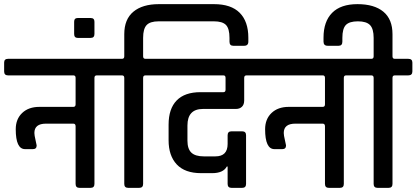

<svg xmlns="http://www.w3.org/2000/svg" viewBox="-44 -907 2011 927"><path d="M77 -187Q32 -187 32 -283Q32 -332 63 -361.5Q94 -391 146 -391H310Q321 -391 321 -403V-531Q321 -542 312 -543H-5Q-24 -543 -24 -562V-605Q-24 -623 -5 -623H489Q508 -623 508 -605V-562Q508 -543 489 -543H423Q412 -543 412 -531V-19Q412 0 393 0H340Q321 0 321 -19V-297Q321 -310 310 -310H178Q122 -310 122 -265Q122 -254 127.5 -231Q133 -208 133 -205Q133 -187 115 -187Z M412 -802V-743Q412 -724 394 -724H331Q314 -724 314 -743V-802Q314 -820 331 -820H394Q412 -820 412 -802Z M723 -887H989Q1072 -887 1113.5 -845Q1155 -803 1155 -725V-706Q1155 -686 1135 -686H1082Q1064 -686 1064 -706V-724Q1064 -769 1047 -786.5Q1030 -804 989 -804H722Q681 -804 664 -786Q647 -768 647 -724V-635Q647 -623 658 -623H723Q743 -623 743 -605V-562Q743 -543 723 -543H658Q647 -543 647 -531V-19Q647 0 628 0H575Q556 0 556 -19V-531Q556 -543 545 -543H480Q460 -543 460 -562V-605Q460 -623 480 -623H545Q556 -623 556 -635V-742Q556 -814 600 -850.5Q644 -887 723 -887Z M924 -462H1035Q1045 -462 1045 -474V-531Q1045 -543 1035 -543H714Q695 -543 695 -562V-605Q695 -623 714 -623H1209Q1228 -623 1228 -605V-562Q1228 -543 1209 -543H1146Q1135 -543 1135 -531V-422Q1135 -402 1124 -391.5Q1113 -381 1095 -381H936Q861 -381 861 -301V-228Q861 -188 880 -170Q899 -152 940 -152H996Q1055 -152 1055 -212V-254Q1055 -273 1074 -273H1125Q1144 -273 1144 -254V-19Q1144 0 1125 0H1074Q1055 0 1055 -19V-103H1051Q1034 -71 980 -71H927Q849 -71 809.5 -113Q770 -155 770 -230V-305Q770 -382 809 -422Q848 -462 924 -462Z M1281 -187Q1236 -187 1236 -283Q1236 -332 1267 -361.5Q1298 -391 1350 -391H1514Q1525 -391 1525 -403V-531Q1525 -542 1516 -543H1199Q1180 -543 1180 -562V-605Q1180 -623 1199 -623H1693Q1712 -623 1712 -605V-562Q1712 -543 1693 -543H1627Q1616 -543 1616 -531V-19Q1616 0 1597 0H1544Q1525 0 1525 -19V-297Q1525 -310 1514 -310H1382Q1326 -310 1326 -265Q1326 -254 1331.5 -231Q1337 -208 1337 -205Q1337 -187 1319 -187Z M1862 -623H1927Q1947 -623 1947 -605V-562Q1947 -543 1927 -543H1862Q1851 -543 1851 -531V-19Q1851 0 1832 0H1779Q1760 0 1760 -19V-531Q1760 -543 1749 -543H1684Q1664 -543 1664 -562V-605Q1664 -623 1684 -623H1749Q1760 -623 1760 -635V-724Q1760 -768 1742.5 -786Q1725 -804 1684 -804Q1643 -804 1626 -786.5Q1609 -769 1609 -724V-706Q1609 -686 1591 -686H1538Q1518 -686 1518 -706V-725Q1518 -803 1559.5 -845Q1601 -887 1682 -887Q1763 -887 1807 -850.5Q1851 -814 1851 -742V-635Q1851 -623 1862 -623Z"/></svg>

Font: Rajdhani SemiBold
Style: Regular
Weight: 600
Designer: Satya Rajpurohit, Jyotish Sonowal
Foundry: Indian Type Foundry
Version: Version 1.201 February 1, 2022